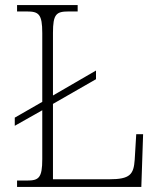

<svg xmlns="http://www.w3.org/2000/svg" viewBox="-20 -734 631 754"><path d="M47 0H535L542 -207H515L509 -107C505 -49 491 -30 409 -30H188V-326L357 -423V-457L188 -359V-605C188 -679 201 -689 250 -689H285V-714H47V-689H85C132 -689 146 -679 146 -604V-334L38 -272V-240L146 -301V-109C146 -35 132 -25 86 -25H47Z"/></svg>

Font: Noto Serif Devanagari ExtraLight
Style: Regular
Weight: 200
Designer: Universal Thirst, Indian Type Foundry and the Monotype Design Team
Foundry: Monotype Imaging Inc.
Version: Version 2.004